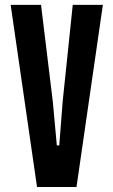

<svg xmlns="http://www.w3.org/2000/svg" viewBox="-20 -752 456 772"><path d="M128.9 0 22.9 -732.4H145L192.4 -342.8L208.5 -167.5H218.3L231.9 -343.3L272.5 -732.4H393.6L287.6 0Z"/></svg>

Font: Antonio
Style: Bold
Weight: 700
Designer: Vernon Adams
Foundry: Vernon Adams
Version: Version 1.002